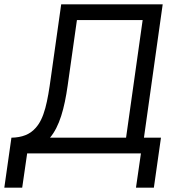

<svg xmlns="http://www.w3.org/2000/svg" viewBox="-80 -712 814 891"><path d="M234 -315 277 -619H582L505 -73H152C196 -125 219 -209 234 -315ZM156 -352C141 -242 126 -162 85 -118C59 -88 22 -74 -27 -73L-60 159H23L46 0H574L551 159H634L667 -73H588L675 -692H204Z"/></svg>

Font: Cantarell
Style: Oblique
Weight: 400
Italic angle: -8°
Designer: Dave Crossland
Version: Version 0.024